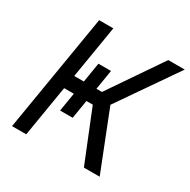

<svg xmlns="http://www.w3.org/2000/svg" viewBox="-163 -879 1020 1032"><g transform="rotate(30 347.5 -363.5)"><path d="M277 -522.7H355.1L335.2 -400.6H369.3L592.3 -727.3H694.6L443.2 -363.6L586.6 0H488.6L360.8 -316.8H321.4L302.6 -201.7H224.4L243.3 -316.8H183.2L130.7 0H42.6L163.4 -727.3H251.4L197.4 -400.6H257.1Z"/></g></svg>

Font: Inter UI
Style: Italic
Weight: 400
Italic angle: -9.39999°
Designer: Rasmus Andersson
Foundry: rsms
Version: 3.2;8d6f07862